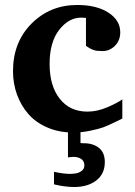

<svg xmlns="http://www.w3.org/2000/svg" viewBox="-20 -520 541 771"><path d="M471.2 -43.9Q470.2 -43.5 441.7 -29.5Q413.1 -15.6 396.2 -9.3Q379.4 -2.9 344.2 4.6Q309.1 12.2 273.9 12.2Q217.3 12.2 170.7 -7.8Q124 -27.8 94.2 -61.8Q64.5 -95.7 48.3 -140.1Q32.2 -184.6 32.2 -233.9Q32.2 -350.6 106.7 -425.3Q181.2 -500 290 -500Q368.2 -500 415.5 -469.2Q462.9 -438.5 462.9 -390.1Q462.9 -357.4 441.7 -336.2Q420.4 -314.9 392.1 -314.9Q379.9 -314.9 370.6 -315.9Q361.3 -316.9 354 -319.8Q346.7 -322.8 343.3 -324.5Q339.8 -326.2 333.3 -330.6Q326.7 -335 325.2 -335.9V-448.2Q321.3 -448.2 315.4 -448.7Q309.6 -449.2 306.2 -449.2Q255.9 -449.2 217.5 -399.9Q179.2 -350.6 179.2 -263.2Q179.2 -174.8 220 -123.3Q260.7 -71.8 331.1 -71.8Q370.6 -71.8 411.4 -89.4Q452.1 -106.9 471.2 -121.1ZM400.9 130.9Q400.9 178.2 366.7 204.6Q332.5 231 277.8 231Q259.8 231 239.5 228.3Q219.2 225.6 208 222.7L196.8 220.2V169.9Q235.8 178.2 259.8 178.2Q274.9 178.2 287.1 175.8Q299.3 173.3 309.1 165.3Q318.8 157.2 318.8 144Q318.8 127 306.2 118.4Q293.5 109.9 274.9 109.9L252.9 111.8V-24.9H303.2V54.2Q307.1 55.2 316.9 55.2Q354 55.2 377.4 74Q400.9 92.8 400.9 130.9Z"/></svg>

Font: Veleka
Style: Bold
Weight: 700
Designer: Stefan Peev, Context Ltd, 2016; SIL International, 1997-2014.
Foundry: Stefan Peev, Context Ltd, 2016
Version: Version 1.000